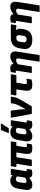

<svg xmlns="http://www.w3.org/2000/svg" viewBox="1774 -2547 958 4546"><g transform="rotate(-90 2253.0 -274.0)"><path d="M146 12Q77 12 48 -33.5Q19 -79 33 -165L58 -316Q74 -416 121.5 -462.5Q169 -509 247 -509Q294 -509 331 -490Q368 -471 391 -437L373 -328Q353 -351 329.5 -364Q306 -377 285 -377Q253 -377 235.5 -359Q218 -341 211 -300L195 -197Q189 -161 199 -143Q209 -125 236 -125Q253 -125 272 -132Q291 -139 311 -152.5Q331 -166 352 -186L348 -89Q320 -64 290.5 -41Q261 -18 226 -3Q191 12 146 12ZM418 12Q361 12 335.5 -16Q310 -44 318 -98L322 -123L319 -146L358 -399L377 -441L384 -484Q386 -497 400 -497H517Q531 -497 528 -484L477 -155Q473 -130 477.5 -124Q482 -118 494 -118Q501 -118 506.5 -118.5Q512 -119 516 -120Q529 -122 526 -108L511 -13Q510 -1 492 3Q474 7 455.5 9.5Q437 12 418 12Z M1007 12Q958 12 927.5 -3.5Q897 -19 886 -60Q875 -101 887 -176L917 -365H804L749 -14Q746 0 733 0H604Q590 0 592 -14L648 -365H585Q571 -365 574 -379L590 -484Q593 -497 606 -497H1167Q1180 -497 1178 -484L1162 -379Q1160 -365 1146 -365H1074L1043 -171Q1038 -139 1044.5 -127.5Q1051 -116 1072 -116Q1083 -116 1094 -117.5Q1105 -119 1116 -120Q1128 -121 1127 -108L1112 -15Q1109 -2 1098 1Q1081 6 1056.5 9Q1032 12 1007 12Z M1297 12Q1228 12 1199 -33.5Q1170 -79 1184 -165L1209 -316Q1225 -416 1272.5 -462.5Q1320 -509 1398 -509Q1445 -509 1482 -490Q1519 -471 1542 -437L1524 -328Q1504 -351 1480.5 -364Q1457 -377 1436 -377Q1404 -377 1386.5 -359Q1369 -341 1362 -300L1346 -197Q1340 -161 1350 -143Q1360 -125 1387 -125Q1404 -125 1423 -132Q1442 -139 1462 -152.5Q1482 -166 1503 -186L1499 -89Q1471 -64 1441.5 -41Q1412 -18 1377 -3Q1342 12 1297 12ZM1569 12Q1512 12 1486.5 -16Q1461 -44 1469 -98L1473 -123L1470 -146L1509 -399L1528 -441L1535 -484Q1537 -497 1551 -497H1668Q1682 -497 1679 -484L1628 -155Q1624 -130 1628.5 -124Q1633 -118 1645 -118Q1652 -118 1657.5 -118.5Q1663 -119 1667 -120Q1680 -122 1677 -108L1662 -13Q1661 -1 1643 3Q1625 7 1606.5 9.5Q1588 12 1569 12ZM1386 -544Q1378 -544 1377 -549.5Q1376 -555 1378 -561L1444 -719Q1448 -727 1453.5 -730Q1459 -733 1466 -733H1592Q1599 -733 1601 -727.5Q1603 -722 1598 -715L1498 -558Q1489 -544 1473 -544Z M1840 0Q1829 0 1826 -12L1740 -482Q1738 -497 1753 -497H1894Q1906 -497 1908 -486L1934 -276Q1937 -245 1938.5 -213Q1940 -181 1941 -150H1943Q1953 -169 1964 -189.5Q1975 -210 1986 -229L2019 -291Q2031 -314 2041.5 -336Q2052 -358 2060 -380.5Q2068 -403 2072 -427L2080 -483Q2084 -497 2095 -497H2227Q2240 -497 2237 -482L2230 -436Q2223 -389 2203.5 -344Q2184 -299 2157 -252L2015 -11Q2007 0 1997 0Z M2513 12Q2457 12 2424.5 -6Q2392 -24 2382 -68.5Q2372 -113 2384 -192L2411 -365H2277Q2263 -365 2266 -379L2282 -484Q2284 -497 2297 -497H2756Q2770 -497 2767 -484L2750 -379Q2748 -365 2735 -365H2568L2537 -172Q2532 -142 2541.5 -129.5Q2551 -117 2580 -117Q2601 -117 2619 -119.5Q2637 -122 2650 -125Q2662 -127 2660 -114L2646 -18Q2644 -6 2632 -3Q2613 2 2581 7Q2549 12 2513 12Z M3079 185Q3064 185 3066 171L3142 -306Q3152 -372 3099 -372Q3073 -372 3044 -356.5Q3015 -341 2983 -311L2987 -410Q3041 -461 3089 -485Q3137 -509 3189 -509Q3260 -509 3288.5 -466.5Q3317 -424 3303 -339L3223 171Q3220 185 3209 185ZM2810 0Q2796 0 2799 -14L2850 -340Q2854 -365 2850.5 -372.5Q2847 -380 2833 -380Q2827 -380 2822 -379.5Q2817 -379 2812 -378Q2801 -377 2802 -390L2817 -484Q2819 -492 2822.5 -495Q2826 -498 2837 -501Q2854 -505 2874 -507Q2894 -509 2913 -509Q2968 -509 2993 -482Q3018 -455 3009 -402L3006 -377L3008 -352L2955 -14Q2953 0 2939 0Z M3583 12Q3463 12 3408 -45Q3353 -102 3369 -203L3382 -290Q3399 -395 3464 -446Q3529 -497 3640 -497H3937Q3951 -497 3949 -484L3932 -379Q3928 -364 3916 -365L3814 -374V-370Q3825 -361 3833 -344.5Q3841 -328 3844.5 -303.5Q3848 -279 3843 -247L3834 -193Q3817 -91 3755.5 -39.5Q3694 12 3583 12ZM3594 -123Q3632 -123 3652.5 -141.5Q3673 -160 3680 -206L3690 -267Q3695 -298 3692.5 -317.5Q3690 -337 3681.5 -348.5Q3673 -360 3660 -366H3629Q3590 -366 3567 -347.5Q3544 -329 3537 -279L3526 -209Q3520 -163 3536.5 -143Q3553 -123 3594 -123Z M4256 185Q4241 185 4243 171L4319 -306Q4329 -372 4276 -372Q4250 -372 4221 -356.5Q4192 -341 4160 -311L4164 -410Q4218 -461 4266 -485Q4314 -509 4366 -509Q4437 -509 4465.5 -466.5Q4494 -424 4480 -339L4400 171Q4397 185 4386 185ZM3987 0Q3973 0 3976 -14L4027 -340Q4031 -365 4027.5 -372.5Q4024 -380 4010 -380Q4004 -380 3999 -379.5Q3994 -379 3989 -378Q3978 -377 3979 -390L3994 -484Q3996 -492 3999.5 -495Q4003 -498 4014 -501Q4031 -505 4051 -507Q4071 -509 4090 -509Q4145 -509 4170 -482Q4195 -455 4186 -402L4183 -377L4185 -352L4132 -14Q4130 0 4116 0Z"/></g></svg>

Font: Sofia Sans Black
Style: Italic
Weight: 900
Italic angle: -9°
Version: Version 4.100-B